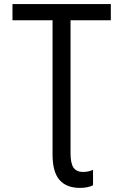

<svg xmlns="http://www.w3.org/2000/svg" viewBox="-20 -734 603 939"><path d="M372 185Q305 185 271 146Q237 107 237 22V-635H41V-714H522V-635H325V15Q325 66 340 86.5Q355 107 387 107Q401 107 413 104Q425 101 435 97V172Q424 178 407 181.5Q390 185 372 185Z"/></svg>

Font: Noto Sans Mono SemiCondensed
Style: Regular
Weight: 400
Width: 4
Designer: Monotype Design Team
Foundry: Monotype Imaging Inc.
Version: Version 2.010